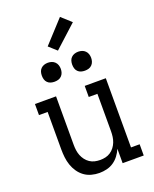

<svg xmlns="http://www.w3.org/2000/svg" viewBox="-177 -1082 954 1189"><g transform="rotate(-20 300.0 -488.0)"><path d="M268 8Q242 8 216 1Q190 -6 169 -21.5Q148 -37 133 -59Q118 -81 109.5 -106Q101 -131 98 -157.5Q95 -184 95 -210V-457H38V-530H177V-210Q177 -192 179.5 -174Q182 -156 188.5 -139.5Q195 -123 206 -108.5Q217 -94 232 -84Q247 -74 264.5 -70Q282 -66 300 -66Q318 -66 335.5 -70Q353 -74 368 -84Q383 -94 394 -108.5Q405 -123 411.5 -139.5Q418 -156 420.5 -174Q423 -192 423 -210V-457H366V-530H505V-74H562V0H423V-95Q413 -72 398 -52Q383 -32 362.5 -18Q342 -4 317.5 2Q293 8 268 8ZM400 -618Q387 -618 375 -621.5Q363 -625 354 -634Q345 -643 341.5 -655Q338 -667 338 -680Q338 -693 341.5 -705Q345 -717 354 -726Q363 -735 375 -739Q387 -743 400 -743Q413 -743 425 -739Q437 -735 446 -726Q455 -717 459 -705Q463 -693 463 -680Q463 -667 459 -655Q455 -643 446 -634Q437 -625 425 -621.5Q413 -618 400 -618ZM200 -618Q187 -618 175 -621.5Q163 -625 154 -634Q145 -643 141.5 -655Q138 -667 138 -680Q138 -693 141.5 -705Q145 -717 154 -726Q163 -735 175 -739Q187 -743 200 -743Q213 -743 225 -739Q237 -735 246 -726Q255 -717 259 -705Q263 -693 263 -680Q263 -667 259 -655Q255 -643 246 -634Q237 -625 225 -621.5Q213 -618 200 -618ZM285 -792 234 -838 368 -984 432 -926Z"/></g></svg>

Font: Iosevka Slab Extended
Style: Regular
Weight: 400
Width: 7
Monospace: yes
Designer: Belleve Invis
Foundry: Belleve Invis
Version: Version 11.1.1; ttfautohint (v1.8.3)